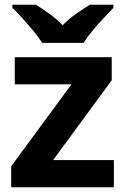

<svg xmlns="http://www.w3.org/2000/svg" viewBox="-20 -786 528 806"><path d="M458 0H27V-88L280 -432H42V-546H449V-449L203 -114H458ZM157 -606Q143 -629 120.5 -656Q98 -683 74.5 -709Q51 -735 32 -753V-766H131Q157 -750 187 -728.5Q217 -707 243 -680Q269 -707 300 -728.5Q331 -750 357 -766H456V-753Q438 -735 414 -709Q390 -683 367.5 -656Q345 -629 331 -606Z"/></svg>

Font: Noto Sans Myanmar
Style: Regular
Weight: 400
Designer: Monotype Design Team
Foundry: Monotype Imaging Inc.
Version: Version 2.107